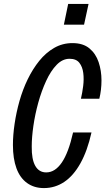

<svg xmlns="http://www.w3.org/2000/svg" viewBox="-20 -950 538 980"><path d="M204 10Q154 10 118 -16Q82 -42 64 -91Q46 -140 46 -210Q46 -260 54.5 -318Q63 -376 79.5 -434.5Q96 -493 121.5 -545.5Q147 -598 180.5 -639.5Q214 -681 256.5 -705.5Q299 -730 350 -730Q404 -730 436.5 -703Q469 -676 483.5 -632.5Q498 -589 498 -540Q498 -491 487 -446H393Q400 -475 404.5 -510.5Q409 -546 405 -577.5Q401 -609 385 -629.5Q369 -650 335 -650Q299 -650 269 -619Q239 -588 215.5 -537Q192 -486 175.5 -426.5Q159 -367 150.5 -308Q142 -249 142 -203Q141 -137 160 -103.5Q179 -70 216 -70Q261 -70 295.5 -120.5Q330 -171 353 -274H447Q426 -180 390.5 -116.5Q355 -53 308 -21.5Q261 10 204 10ZM306 -824 328 -930H432L409 -824Z"/></svg>

Font: Instrument Sans Condensed Medium
Style: Italic
Weight: 500
Width: 3
Italic angle: -13°
Designer: Rodrigo Fuenzalida
Foundry: fragTYPE
Version: Version 1.000;gftools[0.9.28]